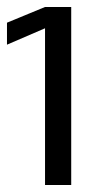

<svg xmlns="http://www.w3.org/2000/svg" viewBox="-27 -1080 279 550"><path d="M102 -1060H177V-550H102V-999L-7 -952V-1015Z"/></svg>

Font: Matangi
Style: Bold
Weight: 700
Designer: Prashant Pant
Foundry: The Graphic Ant
Version: Version 3.002